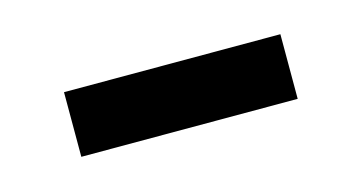

<svg xmlns="http://www.w3.org/2000/svg" viewBox="-28 -773 373 198"><g transform="rotate(-15 158.5 -674.5)"><path d="M43 -640V-709H274V-640Z"/></g></svg>

Font: Plus Jakarta Text
Style: Regular
Weight: 400
Designer: Gumpita Rahayu
Foundry: Tokotype Studio
Version: Version 1.000